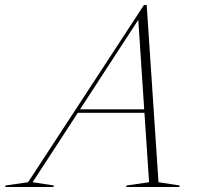

<svg xmlns="http://www.w3.org/2000/svg" viewBox="-98 -745 797 765"><path d="M533.5 -19 618 -6 616.5 0H404.5L406.5 -6L496 -19L477.5 -295.5H212L32 -19L116.5 -6L115 0H-77.5L-76 -6L14 -19L475.5 -725H486.5ZM221 -309.5H476.5L453 -666Z"/></svg>

Font: Newsreader 72pt ExtraLight
Style: Italic
Weight: 275
Italic angle: -17°
Designer: Hugues Gentile
Foundry: Production Type
Version: Version 1.003; ttfautohint (v1.8.3)